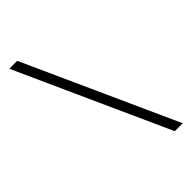

<svg xmlns="http://www.w3.org/2000/svg" viewBox="-273 -888 1096 1096"><g transform="rotate(-45 275.0 -340.0)"><path d="M35 -800H99L515 120H451Z"/></g></svg>

Font: Sawarabi Mincho
Style: Regular
Weight: 400
Version: Version 1.00